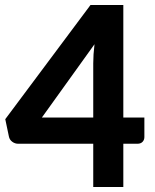

<svg xmlns="http://www.w3.org/2000/svg" viewBox="-20 -746 620 766"><path d="M556 -277V-199Q556 -188 548.8 -180.2Q541.5 -172.5 528.5 -172.5H472V0H352V-172.5H52.5Q39.5 -172.5 28.8 -180.5Q18 -188.5 15.5 -201.5L1 -270.5L341 -726H472V-277ZM352 -277V-493Q352 -510 353.2 -529.2Q354.5 -548.5 357 -569.5L147 -277Z"/></svg>

Font: Lato
Style: Regular
Weight: 800
Designer: Lukasz Dziedzic with Adam Twardoch and Botio Nikoltchev
Foundry: tyPoland Lukasz Dziedzic
Version: Version 2.015; 2015-08-06; http://www.latofonts.com/; ttfaut